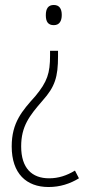

<svg xmlns="http://www.w3.org/2000/svg" viewBox="-20 -647 357 771"><path d="M228 -587C228 -611 219 -627 196 -627C174 -627 164 -613 164 -586C164 -560 173 -546 196 -546C219 -546 228 -563 228 -587ZM213 -421V-443H181V-424C181 -353 170 -319 122 -261C69 -202 27 -155 27 -59C27 50 86 104 175 104C221 104 261 91 297 69L281 38C248 58 215 69 177 69C108 69 65 28 65 -59C65 -140 98 -182 151 -243C201 -299 213 -338 213 -421Z"/></svg>

Font: Noto Sans Telugu UI Condensed ExtraLight
Style: Regular
Weight: 200
Width: 3
Designer: Jelle Bosma - Monotype Design Team
Foundry: Monotype Imaging Inc.
Version: Version 2.005